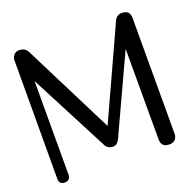

<svg xmlns="http://www.w3.org/2000/svg" viewBox="-123 -831 980 961"><g transform="rotate(-20 366.5 -350.5)"><path d="M621.1 -700.2Q663.6 -700.2 663.6 -657.7L663.1 -36.6Q657.7 0 621.1 0Q578.1 0 578.1 -42.5V-524.4Q448.2 -244.6 385.7 -108.9L384.8 -107.9Q373 -85.9 351.6 -85.9Q345.7 -85.9 338.9 -87.9Q321.3 -92.3 313 -108.4L94.7 -528.8L94.2 -25.9Q90.3 0 64.5 0Q34.2 0 34.2 -29.8L35.6 -666.5Q44.4 -700.7 73.7 -700.7Q81.1 -700.7 89.8 -698.7Q108.9 -693.8 118.2 -676.3L361.3 -192.9L581.5 -673.8Q592.8 -700.2 621.1 -700.2Z"/></g></svg>

Font: inglobal
Style: Regular
Weight: 400
Designer: Andrey Kochetov, Denis Davydov, Evgeny Yurtaev
Foundry: inglobal
Version: Version 1.00 September 25, 2014, initial release